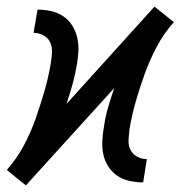

<svg xmlns="http://www.w3.org/2000/svg" viewBox="-35 -549 555 578"><path d="M43 9 14 -14 -15 -38H-14Q16 -72 37 -111.5Q58 -151 72.5 -192.5Q87 -234 99 -275.5Q111 -317 118 -359Q121 -376 121.5 -392Q122 -408 116 -421.5Q110 -435 96 -442.5Q82 -450 66 -450L78 -520Q99 -520 119 -515.5Q139 -511 155.5 -500Q172 -489 182.5 -472Q193 -455 197.5 -435.5Q202 -416 201 -395Q200 -374 196 -352Q191 -323 183 -294Q175 -265 165 -236L430 -529L459 -506L489 -482H488Q458 -448 437 -408.5Q416 -369 401 -327.5Q386 -286 374 -244.5Q362 -203 355 -161Q353 -144 352 -128Q351 -112 357.5 -98.5Q364 -85 377.5 -77.5Q391 -70 407 -70L396 0Q375 0 354.5 -4.5Q334 -9 318 -20Q302 -31 291 -48Q280 -65 276 -84.5Q272 -104 273 -125Q274 -146 278 -168Q282 -197 290.5 -226Q299 -255 309 -284Z"/></svg>

Font: Iosevka Curly Slab
Style: Italic
Weight: 400
Italic angle: -9°
Monospace: yes
Designer: Belleve Invis
Foundry: Belleve Invis
Version: Version 22.1.2; ttfautohint (v1.8.4)